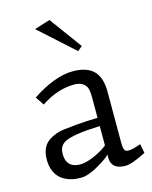

<svg xmlns="http://www.w3.org/2000/svg" viewBox="-116 -838 732 925"><g transform="rotate(-15 250.0 -375.5)"><path d="M497.6 -25.4Q426.3 11.2 394.5 11.2Q323.2 11.2 323.2 -49.3V-64.5Q316.4 -54.2 285.9 -34.7Q255.4 -15.1 238.3 -7.3Q197.8 11.2 176.8 11.2Q155.8 11.2 142.1 9.5Q128.4 7.8 113.8 2.9Q99.1 -2 85 -10.7Q70.8 -19.5 59.6 -33.7Q34.7 -64.9 34.7 -115.2Q34.7 -184.6 84 -211.9Q115.2 -230 150.1 -234.4Q185.1 -238.8 213.9 -241.2Q268.6 -246.1 323.2 -247.1V-349.6Q323.2 -392.1 312.5 -406.2Q294.4 -431.2 256.3 -431.2Q171.4 -431.2 89.4 -376L61 -418.5Q175.3 -494.6 265.6 -494.6Q344.2 -494.6 377 -451.2Q402.3 -417.5 402.3 -355.5V-98.6Q402.3 -62.5 416 -57.6Q420.9 -56.2 428.7 -56.2Q448.2 -56.2 488.8 -71.3ZM323.2 -206.1Q184.6 -200.7 145.5 -178.2Q115.7 -161.1 115.7 -123Q115.7 -67.9 158.2 -55.2Q169.9 -51.8 186.8 -51.8Q203.6 -51.8 226.1 -58.6Q248.5 -65.4 267.6 -75.2Q303.7 -92.8 323.2 -109.4ZM221.2 -762.2 339.4 -601.1 316.4 -581.5 143.1 -737.8Z"/></g></svg>

Font: Habibi
Style: Regular
Weight: 400
Designer: Magnus Gaarde
Foundry: Magnus Gaarde
Version: Version 1.001